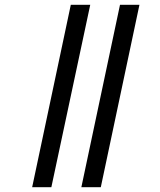

<svg xmlns="http://www.w3.org/2000/svg" viewBox="-20 -780 667 800"><path d="M319 0 480 -760H561L400 0ZM114 0 275 -760H356L194 0Z"/></svg>

Font: Noto Serif SemiCondensed SemiBold
Style: Italic
Weight: 600
Width: 4
Italic angle: -12°
Designer: Monotype Design Team
Foundry: Monotype Imaging Inc.
Version: Version 2.014; ttfautohint (v1.8.4.7-5d5b)